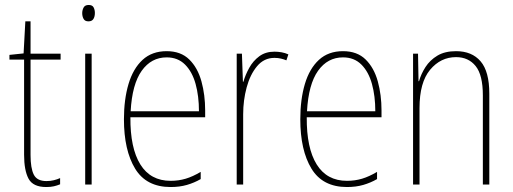

<svg xmlns="http://www.w3.org/2000/svg" viewBox="-20 -743 2064 773"><path d="M167 -14Q183 -14 197 -17.5Q211 -21 222 -26V-1Q210 4 197 7Q184 10 166 10Q113 10 95 -23.5Q77 -57 77 -120V-503H18V-522L75 -528L82 -657H103V-527H224V-503H103V-119Q103 -66 116 -40Q129 -14 167 -14Z M337 -723Q352 -723 357 -713Q362 -703 362 -691Q362 -676 356 -666.5Q350 -657 336 -657Q322 -657 316.5 -667Q311 -677 311 -690Q311 -702 316.5 -712.5Q322 -723 337 -723ZM349 -527V0H323V-527Z M651 -537Q708 -537 742 -503.5Q776 -470 791 -415.5Q806 -361 806 -298V-271H505Q504 -147 545 -81Q586 -15 667 -15Q699 -15 727.5 -23.5Q756 -32 788 -51V-22Q762 -7 732.5 1.5Q703 10 667 10Q569 10 524 -64Q479 -138 479 -263Q479 -343 497.5 -405Q516 -467 554 -502Q592 -537 651 -537ZM651 -512Q589 -512 550.5 -458Q512 -404 506 -295H781Q781 -356 767.5 -405Q754 -454 725 -483Q696 -512 651 -512Z M1085 -535Q1099 -535 1113.5 -532.5Q1128 -530 1141 -524L1133 -500Q1124 -504 1111.5 -507Q1099 -510 1085 -510Q1043 -510 1015 -476.5Q987 -443 973 -391Q959 -339 959 -283V0H933V-527H954L958 -414H960Q968 -442 983.5 -470Q999 -498 1024 -516.5Q1049 -535 1085 -535Z M1361 -537Q1418 -537 1452 -503.5Q1486 -470 1501 -415.5Q1516 -361 1516 -298V-271H1215Q1214 -147 1255 -81Q1296 -15 1377 -15Q1409 -15 1437.5 -23.5Q1466 -32 1498 -51V-22Q1472 -7 1442.5 1.5Q1413 10 1377 10Q1279 10 1234 -64Q1189 -138 1189 -263Q1189 -343 1207.5 -405Q1226 -467 1264 -502Q1302 -537 1361 -537ZM1361 -512Q1299 -512 1260.5 -458Q1222 -404 1216 -295H1491Q1491 -356 1477.5 -405Q1464 -454 1435 -483Q1406 -512 1361 -512Z M1816 -537Q1880 -537 1915 -496Q1950 -455 1950 -366V0H1924V-359Q1924 -441 1895 -477Q1866 -513 1816 -513Q1754 -513 1711.5 -462Q1669 -411 1669 -308V0H1643V-527H1663L1665 -416H1667Q1675 -445 1693 -473Q1711 -501 1741 -519Q1771 -537 1816 -537Z"/></svg>

Font: Noto Sans Tamil Condensed Thin
Style: Regular
Weight: 100
Width: 3
Designer: Jelle Bosma - Monotype Design Team
Foundry: Monotype Imaging Inc.
Version: Version 2.004; ttfautohint (v1.8.4.7-5d5b)